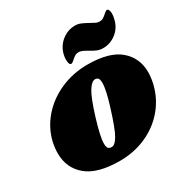

<svg xmlns="http://www.w3.org/2000/svg" viewBox="-172 -886 1000 1036"><g transform="rotate(-30 328.0 -368.0)"><path d="M652 -330Q652 -300 644 -263Q625 -181 573 -119.5Q521 -58 445.5 -24.5Q370 9 282 9Q143 9 76.5 -46.5Q10 -102 10 -194Q10 -225 18 -263Q37 -341 90.5 -401.5Q144 -462 221.5 -495.5Q299 -529 387 -529Q523 -529 587.5 -474Q652 -419 652 -330ZM284 -261Q252 -157 252 -115Q252 -93 259 -85.5Q266 -78 278 -78Q299 -76 321.5 -114Q344 -152 378 -262Q409 -359 409 -403Q409 -424 402.5 -432Q396 -440 384 -440Q363 -440 339.5 -402.5Q316 -365 284 -261ZM430 -591Q427 -593 416 -599Q405 -605 396 -608Q387 -611 380 -611Q367 -611 357 -605Q347 -599 335 -588Q333 -586 326.5 -581Q320 -576 315 -576Q308 -576 304.5 -585Q301 -594 301 -609Q301 -625 305 -641Q317 -688 353.5 -716.5Q390 -745 435 -745Q453 -745 470 -738Q487 -731 510 -718Q529 -707 540 -702Q551 -697 562 -697Q575 -697 585 -703Q595 -709 607 -720Q609 -722 615.5 -727Q622 -732 627 -732Q633 -732 637 -723Q641 -714 641 -701Q641 -687 636 -667Q625 -620 588.5 -591.5Q552 -563 507 -563Q487 -563 470 -570Q453 -577 430 -591Z"/></g></svg>

Font: Shrikhand
Style: Regular
Weight: 400
Italic angle: -14°
Version: Version 1.000;PS 1.000;hotconv 1.0.88;makeotf.lib2.5.647800